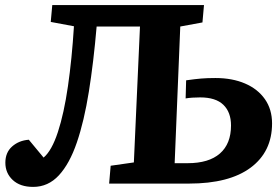

<svg xmlns="http://www.w3.org/2000/svg" viewBox="-20 -720 1090 753"><path d="M529 -616H359Q347 -476 328.5 -360.5Q310 -245 281.5 -161.5Q253 -78 211 -32.5Q169 13 110 13Q59 13 30 -14Q1 -41 1 -82Q1 -122 27.5 -145.5Q54 -169 93 -172L151 -102Q183 -129 207 -202Q231 -275 246.5 -382Q262 -489 270 -617L179 -634L185 -700H780L774 -632L687 -616L665 -80H716Q799 -80 842.5 -118Q886 -156 886 -228Q886 -280 856 -309Q826 -338 765 -338Q732 -338 708 -334L710 -405Q745 -410 769 -412Q793 -414 825 -414Q891 -414 941 -392.5Q991 -371 1019 -331Q1047 -291 1047 -236Q1047 -125 963 -62.5Q879 0 721 0H408L414 -70L505 -83Z"/></svg>

Font: Literata 7pt
Style: Bold Italic
Weight: 700
Italic angle: -2°
Designer: Latin by Veronika Burian and Jose Scaglione. Greek by Irene Vlachou. Cyrillic by Vera Evstafieva
Foundry: TypeTogether
Version: Version 3.002